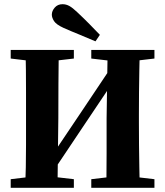

<svg xmlns="http://www.w3.org/2000/svg" viewBox="-20 -895 787 915"><path d="M100 0Q102 -46 103 -98Q104 -150 104 -204Q104 -258 104 -310V-350Q104 -401 104 -454Q104 -507 103.5 -559Q103 -611 101 -657H260Q259 -577 258.5 -495.5Q258 -414 258 -332L254 0ZM487 0Q488 -81 488 -163.5Q488 -246 488 -331L493 -657H646Q645 -612 644 -560Q643 -508 642.5 -455Q642 -402 642 -350V-310Q642 -259 642.5 -205Q643 -151 644 -99Q645 -47 646 0ZM31 0V-41L157 -56H203L332 -41V0ZM31 -616V-657H332V-616L203 -601H157ZM415 0V-41L543 -56H588L716 -41V0ZM415 -616V-657H716V-616L588 -601H543ZM219 -57 188 -120H205L367 -361L529 -603L554 -530H536L377 -293ZM456 -729 435 -698Q394 -716 356.5 -731Q319 -746 283 -762Q248 -778 237.5 -794.5Q227 -811 227 -825Q227 -843 241 -859Q255 -875 278 -875Q295 -875 310.5 -866.5Q326 -858 349 -836Q380 -807 406 -780.5Q432 -754 456 -729Z"/></svg>

Font: Source Serif 4 36pt
Style: Bold
Weight: 700
Designer: Frank Grießhammer
Foundry: Adobe Systems Incorporated
Version: Version 4.004;hotconv 1.0.116;makeotfexe 2.5.65601